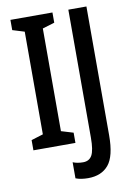

<svg xmlns="http://www.w3.org/2000/svg" viewBox="-99 -775 715 1035"><g transform="rotate(-10 259.0 -257.5)"><path d="M263 0H33V-56L98 -76V-638L33 -658V-714H263V-658L197 -638V-76L263 -56ZM298 199Q280 199 262.5 196.5Q245 194 230 188V100Q242 105 256 107.5Q270 110 286 110Q320 110 335 82.5Q350 55 350 -13V-714H449V-9Q449 106 410 152.5Q371 199 298 199Z"/></g></svg>

Font: Noto Sans ExtraCondensed Medium
Style: Regular
Weight: 500
Width: 2
Designer: Monotype Design Team
Foundry: Monotype Imaging Inc.
Version: Version 2.013; ttfautohint (v1.8.4.7-5d5b)